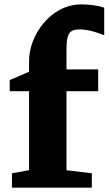

<svg xmlns="http://www.w3.org/2000/svg" viewBox="-20 -867 502 887"><path d="M35.2 0H404.3V-66.4L287.1 -80.6V-445.8H433.6V-546.4H287.1V-638.7C287.1 -724.6 309.1 -731 352.1 -731C396 -731 451.2 -708 461.4 -704.1V-831.1C437.5 -841.3 390.1 -846.7 356.4 -846.7C211.4 -846.7 114.3 -701.2 114.3 -586.9V-535.6L24.9 -497.1V-445.8H114.3V-81.1L35.2 -66.4Z"/></svg>

Font: Merriweather
Style: Heavy
Weight: 900
Designer: Eben Sorkin ( eben@eyebytes.com )
Foundry: Sorkin Type Co.
Version: Version 1.003